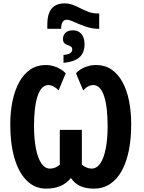

<svg xmlns="http://www.w3.org/2000/svg" viewBox="-20 -1110 857 1140"><path d="M261 -963Q261 -998 268 -1022Q275 -1046 288.5 -1061Q302 -1076 321 -1083Q340 -1090 364 -1090Q390 -1090 413 -1081Q436 -1072 458.5 -1060.5Q481 -1049 505.5 -1039.5Q530 -1030 560 -1030H569V-939H563Q535 -939 506 -947Q477 -955 452 -966Q427 -977 407.5 -985Q388 -993 378 -993Q360 -993 351.5 -979Q343 -965 343 -939H261ZM357 -784Q386 -786 397.5 -795Q409 -804 409 -815Q409 -829 400.5 -834Q392 -839 381.5 -842.5Q371 -846 362.5 -853.5Q354 -861 354 -879Q354 -902 369.5 -916Q385 -930 413 -930Q445 -930 463.5 -908Q482 -886 482 -847Q482 -815 469.5 -792Q457 -769 429.5 -755Q402 -741 357 -737ZM254 10Q187 10 139 -37.5Q91 -85 66 -170.5Q41 -256 41 -371Q41 -447 54.5 -511Q68 -575 94.5 -623Q121 -671 160.5 -697.5Q200 -724 252 -724Q285 -724 317 -710.5Q349 -697 370 -675L328 -573Q313 -589 297.5 -597Q282 -605 267 -605Q245 -605 229 -587.5Q213 -570 202.5 -537.5Q192 -505 187 -460.5Q182 -416 182 -363Q182 -284 193.5 -227Q205 -170 226 -139.5Q247 -109 277 -109Q292 -109 306.5 -114.5Q321 -120 335 -132V-339H466V-132Q480 -121 494.5 -115Q509 -109 524 -109Q554 -109 575 -139Q596 -169 607.5 -226Q619 -283 619 -363Q619 -417 614 -461.5Q609 -506 598.5 -538Q588 -570 572 -587.5Q556 -605 534 -605Q519 -605 503.5 -597Q488 -589 474 -573L431 -675Q452 -698 484 -711Q516 -724 550 -724Q602 -724 641 -698Q680 -672 706.5 -624Q733 -576 746 -512Q759 -448 759 -371Q759 -284 744.5 -214Q730 -144 702 -94Q674 -44 632.5 -17Q591 10 538 10Q491 10 458 -4.5Q425 -19 401 -53Q374 -20 337.5 -5Q301 10 254 10Z"/></svg>

Font: Noto Sans Display ExtraCondensed
Style: Bold
Weight: 700
Width: 2
Designer: Monotype Design Team
Foundry: Monotype Imaging Inc.
Version: Version 2.003